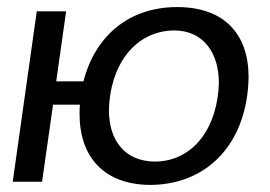

<svg xmlns="http://www.w3.org/2000/svg" viewBox="-20 -514 764 543"><path d="M683 -296C683 -418 614 -494 481 -494C344 -494 249 -412 216 -284H139L167 -482H84L16 0H99L130 -218H206C205 -209 205 -200 205 -192C205 -70 274 9 407 9C572 7 680 -114 683 -296ZM472 -428C557 -428 599 -362 599 -280C596 -157 530 -59 420 -57C331 -57 288 -119 288 -203C291 -327 359 -426 472 -428Z"/></svg>

Font: Cantarell
Style: Oblique
Weight: 400
Italic angle: -8°
Designer: Dave Crossland
Version: Version 0.024